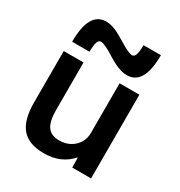

<svg xmlns="http://www.w3.org/2000/svg" viewBox="-182 -897 967 1033"><g transform="rotate(30 301.0 -381.0)"><path d="M239 10Q146 10 102.5 -41Q59 -92 59 -200V-520H182V-223Q182 -155 204.5 -123Q227 -91 277 -91Q315 -91 344 -107Q373 -123 389.5 -150Q406 -177 406 -212V-520H529V0H412L411 -61H409Q378 -26 336.5 -8Q295 10 239 10ZM417 -577Q391 -577 360.5 -589Q330 -601 289 -627Q263 -644 241 -654Q219 -664 208 -664Q194 -664 187.5 -645.5Q181 -627 181 -586H73Q73 -772 179 -772Q205 -772 235.5 -759.5Q266 -747 307 -721Q334 -704 355.5 -694Q377 -684 388 -684Q402 -684 408.5 -703Q415 -722 415 -762H523Q523 -577 417 -577Z"/></g></svg>

Font: M PLUS 1 SemiBold
Style: Regular
Weight: 600
Designer: Coji Morishita
Foundry: UNDERFOREST DESIGN
Version: Version 1.001